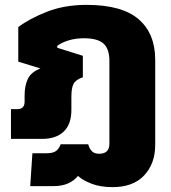

<svg xmlns="http://www.w3.org/2000/svg" viewBox="-20 -570 702 788"><path d="M442 198Q393 198 357 184.5Q321 171 300 152Q285 171 260 182.5Q235 194 196 194H104L113 59H171Q197 59 209.5 50Q222 41 229 22H342Q347 40 357 50.5Q367 61 387 61Q429 61 429 20V-319Q429 -370 404.5 -391.5Q380 -413 324 -413Q291 -413 262.5 -404.5Q234 -396 215 -382V-374L320 -341V-253Q291 -243 282 -226Q273 -209 273 -174V-119Q273 -60 241.5 -30Q210 0 153 0H25V-122H51Q81 -122 81 -153V-179Q81 -217 94 -245.5Q107 -274 146 -289L55 -317V-459Q100 -493 172 -521.5Q244 -550 335 -550Q481 -550 549 -491Q617 -432 617 -325V25Q617 101 572 149.5Q527 198 442 198Z"/></svg>

Font: Kanit
Style: Bold
Weight: 700
Designer: Katatrad Team
Foundry: CadsonDemak
Version: Version 2.000; ttfautohint (v1.8.3)